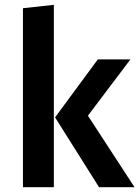

<svg xmlns="http://www.w3.org/2000/svg" viewBox="-20 -775 577 795"><path d="M203 0H75V-741L203 -755ZM344 -296 537 0H390L208 -289L385 -529H520Z"/></svg>

Font: Fira Sans Medium
Style: Regular
Weight: 500
Designer: bBox Type GmbH & Carrois Corporate GbR & Edenspiekermann AG
Foundry: bBox Type GmbH & Carrois Corporate GbR & Edenspiekermann AG
Version: Version 4.301